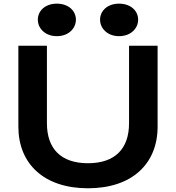

<svg xmlns="http://www.w3.org/2000/svg" viewBox="-20 -1011 955 1041"><path d="M79.6 -324.2C79.6 -123.5 217.8 9.8 457 9.8C696.3 9.8 834.5 -123.5 834.5 -324.2V-763.2H679.7V-342.8C679.7 -204.6 603.5 -126 457 -126C310.5 -126 234.4 -204.6 234.4 -342.8V-763.2H79.6ZM625.5 -814.9C689.5 -814.9 729 -857.4 729 -904.3C729 -951.7 689.5 -991.2 625.5 -991.2C562 -991.2 522.5 -951.7 522.5 -904.3C522.5 -857.4 562 -814.9 625.5 -814.9ZM288.1 -814.9C352.1 -814.9 391.6 -857.4 391.6 -904.3C391.6 -951.7 352.1 -991.2 288.1 -991.2C224.6 -991.2 185.1 -951.7 185.1 -904.3C185.1 -857.4 224.6 -814.9 288.1 -814.9Z"/></svg>

Font: Krona One
Style: Regular
Weight: 400
Designer: Yvonne Schüttler
Foundry: Yvonne Schüttler
Version: Version 1.002